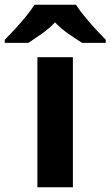

<svg xmlns="http://www.w3.org/2000/svg" viewBox="-79 -786 464 806"><path d="M227 0H78V-546H227ZM240 -766Q254 -744 276.5 -716.5Q299 -689 323 -663Q347 -637 365 -619V-606H266Q240 -622 209 -643.5Q178 -665 152 -692Q126 -665 96 -644Q66 -623 40 -606H-59V-619Q-40 -638 -16.5 -663.5Q7 -689 29.5 -716.5Q52 -744 66 -766Z"/></svg>

Font: Noto Sans Gujarati UI
Style: Bold
Weight: 700
Designer: Jelle Bosma - Monotype Design Team, Universal Thirst
Foundry: Monotype Imaging Inc.
Version: Version 2.106; ttfautohint (v1.8.4.7-5d5b)